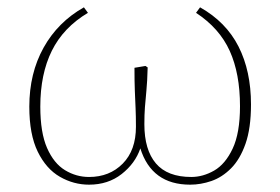

<svg xmlns="http://www.w3.org/2000/svg" viewBox="-20 -491 765 524"><path d="M223 13Q181 13 143.5 -8.5Q106 -30 83 -77Q60 -124 60 -200Q60 -291 99 -361Q138 -431 209 -471L220 -456Q153 -416 121.5 -352.5Q90 -289 90 -200Q90 -129 108.5 -87Q127 -45 157.5 -26.5Q188 -8 223 -8Q279 -8 315 -44.5Q351 -81 351 -145Q351 -174 350 -196Q349 -218 348 -243Q347 -268 347 -306L377 -311L383 -307Q382 -268 379.5 -243Q377 -218 375.5 -198Q374 -178 374 -152Q374 -82 405.5 -45Q437 -8 502 -8Q534 -8 564.5 -25.5Q595 -43 615 -85.5Q635 -128 635 -201Q635 -290 607 -352Q579 -414 515 -456L526 -471Q597 -431 631 -364Q665 -297 665 -206Q665 -141 650 -98.5Q635 -56 610.5 -31.5Q586 -7 557 3Q528 13 499 13Q394 13 363 -86Q349 -45 312 -16Q275 13 223 13Z"/></svg>

Font: Source Serif 4 ExtraLight
Style: Regular
Weight: 200
Designer: Frank Grießhammer
Foundry: Adobe
Version: Version 4.005;hotconv 1.1.0;makeotfexe 2.6.0